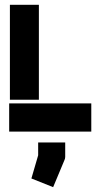

<svg xmlns="http://www.w3.org/2000/svg" viewBox="-20 -545 404 795"><path d="M110 194 138 98V45H250V105Q250 112 246 120L200 230ZM21 -132V-525H141V-132ZM18 -117H358V0H18Z"/></svg>

Font: BroshK
Style: Medium
Weight: 500
Designer: gluk
Foundry: gluk
Version: Version 0.60